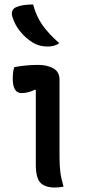

<svg xmlns="http://www.w3.org/2000/svg" viewBox="-20 -834 390 858"><path d="M140 -100V-432L135 -433Q122 -426 106.5 -422Q91 -418 76 -418Q37 -418 37 -483Q37 -497 38.5 -510.5Q40 -524 44 -534Q71 -539 97.5 -541.5Q124 -544 150 -544Q191 -544 218.5 -528.5Q246 -513 246 -478V-132Q246 -94 249.5 -66Q253 -38 264 0Q245 4 225 4Q181 4 160.5 -17.5Q140 -39 140 -100ZM128 -814Q142 -761 170 -721.5Q198 -682 245 -641Q234 -633 220.5 -629.5Q207 -626 193 -626Q155 -626 126 -644Q95 -663 70.5 -693Q46 -723 35 -760Q31 -772 34.5 -783.5Q38 -795 50 -801Q77 -814 128 -814Z"/></svg>

Font: Recursive Sn Csl St Med
Style: Regular
Weight: 500
Version: Version 1.079;hotconv 1.0.112;makeotfexe 2.5.65598; ttfautoh